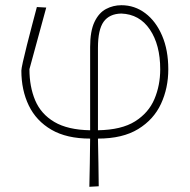

<svg xmlns="http://www.w3.org/2000/svg" viewBox="-20 -523 728 737"><path d="M323 194Q324 147.5 324.8 103.2Q325.5 59 326 9Q236 9 177.5 -25Q119 -59 90.5 -118Q62 -177 62 -252Q62 -259 68 -286Q74 -313 83.5 -350.5Q93 -388 103.2 -426.8Q113.5 -465.5 121.5 -496L157.5 -494Q123.5 -370.5 93 -257.5Q93 -190 115.2 -137.5Q137.5 -85 188.8 -54.8Q240 -24.5 326 -23V-342.5Q326 -404 342.8 -439Q359.5 -474 387 -488.5Q414.5 -503 446 -503Q497 -503 537.8 -472.2Q578.5 -441.5 602.2 -386.2Q626 -331 626 -257Q626 -185 598 -124.5Q570 -64 510.2 -27.5Q450.5 9 356 9Q357 59 357.8 102.2Q358.5 145.5 359 192ZM356 -339.5V-23Q446.5 -24.5 498.5 -57.2Q550.5 -90 572.8 -142.8Q595 -195.5 595 -257Q595 -351 555.2 -409.8Q515.5 -468.5 445.5 -471Q400 -470 378 -439.8Q356 -409.5 356 -339.5Z"/></svg>

Font: Commissioner Loud Thin
Style: Regular
Weight: 100
Designer: Kostas Bartsokas
Foundry: Kostas Bartsokas
Version: Version 1.000; ttfautohint (v1.8.3)